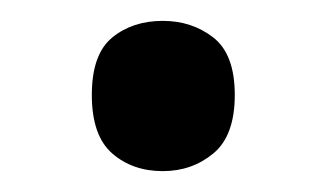

<svg xmlns="http://www.w3.org/2000/svg" viewBox="-20 -444 313 184"><path d="M68 -353Q68 -392 87.5 -408Q107 -424 136 -424Q164 -424 184.5 -408Q205 -392 205 -353Q205 -314 184.5 -297Q164 -280 136 -280Q107 -280 87.5 -297Q68 -314 68 -353Z"/></svg>

Font: Noto Sans Myanmar Medium
Style: Regular
Weight: 500
Designer: Monotype Design Team
Foundry: Monotype Imaging Inc.
Version: Version 2.107; ttfautohint (v1.8.4.7-5d5b)